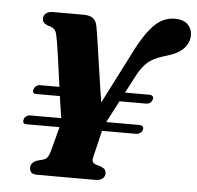

<svg xmlns="http://www.w3.org/2000/svg" viewBox="-52 -770 844 822"><g transform="rotate(5 370.5 -358.5)"><path d="M347.6 -261.5 508.4 -576.7Q537.5 -631 563.1 -661.6Q588.7 -692.2 613.8 -704.6Q639 -717 666 -717Q703.9 -717 722.5 -698.4Q741.1 -679.8 741.1 -652Q741.1 -620.6 718.5 -596Q696 -571.4 647 -556.7Q613.3 -547.2 591.5 -535.9Q569.6 -524.6 553.9 -507.4Q538.2 -490.2 522.9 -462.5L417.7 -260.9Q407.8 -243.4 403.5 -230.4Q399.2 -217.4 396.2 -206.2L370.3 -97.2Q366.6 -83.9 370.1 -76.5Q373.7 -69.2 384.1 -65.5L406.9 -58.6Q420 -53.1 424.3 -46.6Q428.7 -40.1 428.7 -32.5Q428.7 -16.9 417.5 -8.4Q406.3 0 387.3 0H138.9Q119.6 0 112.1 -7.4Q104.6 -14.9 104.6 -27.7Q104.6 -49.7 131.4 -60.2L155.9 -66.6Q169.1 -70.3 175.3 -78.5Q181.4 -86.7 186.2 -102.6L216.5 -217Q221.3 -232.6 219.3 -249.5Q217.2 -266.4 213.9 -283.2Q212.1 -293.7 208.6 -318.3Q205.1 -342.9 200.5 -376.1Q195.9 -409.3 191.1 -445.1Q186.3 -480.9 181.6 -513.8Q176.8 -546.7 172.8 -571.1Q168.7 -595.5 166.2 -605.3Q162.6 -620.9 154 -628.8Q145.4 -636.7 128 -640.3Q116.5 -644.5 110.2 -651.1Q103.9 -657.7 103.8 -667.8Q103.7 -682.2 114.3 -691.1Q124.9 -700 144.3 -700H275.1Q302.5 -700 316.4 -689.4Q330.4 -678.9 334.5 -656Q337.2 -643.6 341.7 -613.8Q346.2 -584.1 351.9 -544.2Q357.7 -504.4 364.2 -461Q370.7 -417.6 376.7 -377.3Q382.8 -337 387.8 -306.2Q392.8 -275.4 396 -261.4ZM59 -231.1Q61.6 -239.9 69.2 -245.3Q76.8 -250.6 85.6 -250.6H553.5Q564.9 -250.6 569.5 -245.3Q574.2 -240 571.5 -231.2Q568.8 -221.8 560.8 -216.7Q552.8 -211.6 542.2 -211.6H72.9Q54 -211.6 59 -231.1ZM90.2 -363.7Q92.8 -372.5 100.2 -377.9Q107.6 -383.3 116.4 -383.3H315.4L321.9 -344.2H103.7Q84.4 -344.2 90.2 -363.7ZM440 -344.2 466 -383.3H586.7Q596.5 -383.3 600.7 -377.9Q605 -372.5 602.3 -363.7Q599.6 -354.4 592.2 -349.3Q584.8 -344.2 575 -344.2Z"/></g></svg>

Font: Fraunces
Style: Italic
Weight: 900
Italic angle: -16°
Version: Version 1.000;[0bf87f6ff]